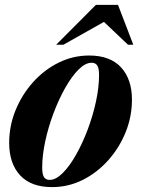

<svg xmlns="http://www.w3.org/2000/svg" viewBox="-20 -752 578 785"><path d="M344.5 -525Q430.5 -525 475 -476.5Q519.5 -428 519.5 -344.5Q519.5 -275 493.5 -211Q467.5 -147 422 -96.2Q376.5 -45.5 317.8 -16.2Q259 13 193 13Q106.5 13 62 -35.5Q17.5 -84 17.5 -167.5Q17.5 -237 43.5 -301Q69.5 -365 115 -415.8Q160.5 -466.5 219.5 -495.8Q278.5 -525 344.5 -525ZM183 -16.5Q208.5 -16.5 236.5 -44.5Q264.5 -72.5 291 -119.5Q317.5 -166.5 338.8 -223Q360 -279.5 372.5 -337.5Q385 -395.5 385 -445.5Q385 -472.5 377.8 -484Q370.5 -495.5 354.5 -495.5Q329 -495.5 301 -467.5Q273 -439.5 246.5 -392.5Q220 -345.5 198.8 -289Q177.5 -232.5 165 -174.5Q152.5 -116.5 152.5 -66.5Q152.5 -39.5 159.8 -28Q167 -16.5 183 -16.5ZM209.5 -569 372 -732H462.5L525 -569H503.5L405 -662.5L239 -569Z"/></svg>

Font: Newsreader Display
Style: Bold Italic
Weight: 700
Italic angle: -17°
Designer: Hugues Gentile
Foundry: Production Type
Version: Version 1.001